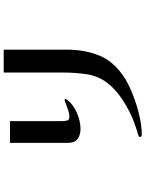

<svg xmlns="http://www.w3.org/2000/svg" viewBox="106 -867 788 1040"><g transform="rotate(-90 500.0 -347.0)"><path d="M484 -387Q484 -384 481.5 -380.5Q479 -377 477 -374Q461 -354 434.5 -338Q408 -322 378.5 -313.5Q349 -305 323 -305Q287 -305 266.5 -321Q246 -337 246 -375V-687H364V-404Q364 -391 367 -378Q370 -365 387 -365Q403 -365 422.5 -371.5Q442 -378 458 -384.5Q474 -391 479 -391Q484 -391 484 -387ZM751 -379Q751 -279 718 -200.5Q685 -122 598 -66Q560 -42 505 -20.5Q450 1 393.5 14Q337 27 292 27Q288 27 283 25.5Q278 24 278 18Q278 14 281.5 11.5Q285 9 288 8Q293 6 297 5Q301 4 305 3Q322 -2 337.5 -7.5Q353 -13 369 -19Q422 -40 479 -77Q536 -114 571 -160Q609 -210 618 -272Q627 -334 627 -394V-721H751Z"/></g></svg>

Font: Kaisei Opti
Style: Bold
Weight: 700
Designer: Font-Kai, 金井和夫
Foundry: KAZUO KANAI
Version: Version 5.003